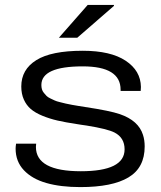

<svg xmlns="http://www.w3.org/2000/svg" viewBox="-20 -743 651 775"><path d="M217.8 -590.8 334 -723.1H439.9V-719.2L292 -590.8ZM304.2 12.2Q225.1 12.2 167.5 -4.2Q109.9 -20.5 76.4 -55.9Q43 -91.3 43 -143.1Q43 -151.4 44.9 -163.1H126Q126 -161.6 125.5 -156.7Q125 -151.9 125 -149.9Q125 -51.8 306.2 -51.8Q482.9 -51.8 482.9 -140.1Q482.9 -187 442.4 -208Q413.6 -222.7 329.1 -236.3Q322.3 -237.3 308.1 -239.3Q296.4 -241.2 290 -242.2Q244.6 -249 212.6 -256.3Q180.7 -263.7 151.4 -275.6Q122.1 -287.6 104.2 -303Q86.4 -318.4 76.2 -341.3Q65.9 -364.3 65.9 -394Q65.9 -462.4 126.5 -500.2Q187 -538.1 314 -538.1Q426.8 -538.1 487.3 -497.8Q547.9 -457.5 548.8 -392.1Q548.8 -383.8 547.9 -376H466.8V-380.9Q466.8 -475.1 314 -475.1Q147 -475.1 147 -399.9Q147 -390.6 149.2 -382.8Q151.4 -375 157 -368.2Q162.6 -361.3 167.7 -356Q172.9 -350.6 183.3 -345.7Q193.8 -340.8 200.9 -337.4Q208 -334 222.4 -330.6Q236.8 -327.1 245.1 -325Q253.4 -322.8 270.8 -319.8Q288.1 -316.9 296.6 -315.4Q305.2 -314 324.2 -311Q424.3 -295.9 463.9 -282.2Q539.1 -256.3 557.1 -198.7Q564 -177.7 564 -151.9Q564 -65.9 498.5 -26.9Q433.1 12.2 304.2 12.2Z"/></svg>

Font: Archivo Expanded Light
Style: Regular
Weight: 300
Width: 7
Designer: Hector Gatti
Foundry: Omnibus-Type
Version: Version 2.001